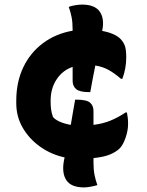

<svg xmlns="http://www.w3.org/2000/svg" viewBox="-20 -721 640 838"><path d="M308 -286H314Q358 -286 373 -273Q388 -260 388 -237Q388 -222 388 -207Q388 -192 388 -176Q429 -181 462 -194.5Q495 -208 528 -230H534Q536 -219 537.5 -208Q539 -197 539 -180Q539 -151 528 -119.5Q517 -88 502 -73Q488 -59 462 -47.5Q436 -36 388 -31Q388 -22 388 -13Q388 19 392.5 42Q397 65 405 87Q392 91 375 94Q358 97 347 97Q291 97 270 66Q249 35 259 -20Q261 -27 262 -34Q205 -46 157 -79.5Q109 -113 80 -162Q51 -211 51 -271V-281Q51 -363 81.5 -427Q112 -491 167.5 -532.5Q223 -574 297 -587V-591Q297 -623 292.5 -646Q288 -669 280 -691Q293 -696 310 -698.5Q327 -701 338 -701Q394 -701 415.5 -670Q437 -639 426 -586Q454 -581 474 -572Q494 -563 505 -552Q519 -538 525 -521Q531 -504 531 -471Q531 -422 514 -377H508Q479 -402 453.5 -416Q428 -430 396 -435Q390 -406 384.5 -376.5Q379 -347 374 -319H368Q328 -319 312.5 -332Q297 -345 297 -368V-429Q253 -414 227 -374.5Q201 -335 201 -282V-274Q201 -259 203 -243.5Q205 -228 211 -211Q219 -200 239.5 -190.5Q260 -181 289 -176Q294 -204 298.5 -232Q303 -260 308 -286Z"/></svg>

Font: Recursive Mn Csl St XBd
Style: Regular
Weight: 800
Monospace: yes
Version: Version 1.079;hotconv 1.0.112;makeotfexe 2.5.65598; ttfautoh